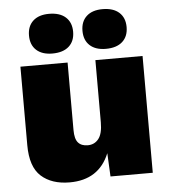

<svg xmlns="http://www.w3.org/2000/svg" viewBox="-52 -761 723 819"><g transform="rotate(-5 309.5 -352.0)"><path d="M214 10Q137 10 92 -30.5Q47 -71 47 -164V-500H249V-211Q249 -173 263 -157Q277 -141 304 -141Q333 -141 350.5 -163Q368 -185 368 -234V-500H570V0H389L384 -100Q339 10 214 10ZM188 -714Q234 -714 259 -691.5Q284 -669 284 -629Q284 -589 259 -566.5Q234 -544 188 -544Q144 -544 119.5 -566.5Q95 -589 95 -629Q95 -669 119.5 -691.5Q144 -714 188 -714ZM417 -714Q463 -714 488 -691.5Q513 -669 513 -629Q513 -589 488 -566.5Q463 -544 417 -544Q373 -544 348.5 -566.5Q324 -589 324 -629Q324 -669 348.5 -691.5Q373 -714 417 -714Z"/></g></svg>

Font: Work Sans ExtraBold
Style: Regular
Weight: 800
Designer: Wei Huang
Foundry: Wei Huang
Version: Version 2.012; ttfautohint (v1.8.3)